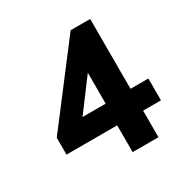

<svg xmlns="http://www.w3.org/2000/svg" viewBox="-145 -749 854 876"><g transform="rotate(-30 281.5 -311.5)"><path d="M308 0H444V-140H538V-255H444V-623H341L41 -230V-141H308ZM190 -253 312 -416V-253Z"/></g></svg>

Font: Inconsolata SemiExpanded Black
Style: Regular
Weight: 900
Width: 6
Monospace: yes
Designer: Raph Levien, Cyreal, Brenton Simpson
Foundry: Raph Levien, Cyreal, Google
Version: Version 3.100